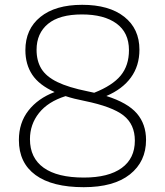

<svg xmlns="http://www.w3.org/2000/svg" viewBox="-20 -769 686 798"><path d="M328 9Q197 9 127.8 -41.5Q58.5 -92 58.5 -187Q58.5 -258.5 98 -309.2Q137.5 -360 207 -386.5Q142.5 -415.5 114 -458.5Q85.5 -501.5 85.5 -560.5Q85.5 -648 147.8 -698.5Q210 -749 321.5 -749Q433.5 -749 496.5 -699.2Q559.5 -649.5 559.5 -562.5Q559.5 -495.5 524.2 -447Q489 -398.5 422 -370Q510.5 -342 548.8 -297.5Q587 -253 587 -187.5Q587 -97.5 520 -44.2Q453 9 328 9ZM344 -389.5Q358 -387 371.5 -383.5Q447.5 -413.5 481.8 -455.2Q516 -497 516 -560.5Q516 -633.5 464.2 -671.2Q412.5 -709 320.5 -709Q227 -709 179.5 -669.8Q132 -630.5 132 -562Q132 -516 151.8 -483.5Q171.5 -451 218 -428.2Q264.5 -405.5 344 -389.5ZM104.5 -190.5Q104.5 -112.5 161.5 -71.8Q218.5 -31 328.5 -31Q431 -31 485.8 -70.8Q540.5 -110.5 540.5 -184.5Q540.5 -252 493.5 -289Q446.5 -326 331.5 -349.5Q287.5 -358 252.5 -369.5Q179.5 -346.5 142 -299.2Q104.5 -252 104.5 -190.5Z"/></svg>

Font: Encode Sans SmExp XLt
Style: Regular
Weight: 200
Width: 6
Designer: Multiple Designers
Foundry: Impallari Type
Version: Version 3.002; ttfautohint (v1.8.3) -l 8 -r 50 -G 200 -x 14 